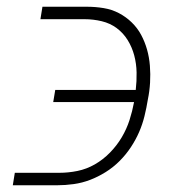

<svg xmlns="http://www.w3.org/2000/svg" viewBox="-20 -550 540 570"><path d="M18 0 24 -37H156Q183 -37 210 -42.5Q237 -48 261.5 -62Q286 -76 306.5 -97Q327 -118 341.5 -142.5Q356 -167 364.5 -193.5Q373 -220 378 -247H138L144 -283H383Q386 -309 385.5 -335Q385 -361 378.5 -385.5Q372 -410 359 -431Q346 -452 326.5 -466.5Q307 -481 282 -487Q257 -493 231 -493H100L106 -530H238Q263 -530 287.5 -526Q312 -522 333 -511Q354 -500 371 -483.5Q388 -467 399 -446.5Q410 -426 416.5 -403Q423 -380 425 -355Q427 -330 425.5 -304.5Q424 -279 419 -255Q415 -230 409 -205.5Q403 -181 393 -158Q383 -135 368.5 -113Q354 -91 335 -72Q316 -53 293.5 -39Q271 -25 247.5 -16Q224 -7 199 -3.5Q174 0 150 0Z"/></svg>

Font: Iosevka Slab XLtObl
Style: Regular
Weight: 200
Italic angle: -9°
Monospace: yes
Designer: Belleve Invis
Foundry: Belleve Invis
Version: Version 11.1.1; ttfautohint (v1.8.3)